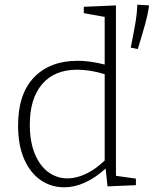

<svg xmlns="http://www.w3.org/2000/svg" viewBox="-20 -791 655 818"><path d="M254 7Q198 7 153.5 -23.5Q109 -54 83 -113Q57 -172 57 -256Q57 -391 125 -461.5Q193 -532 311 -532Q338 -532 366.5 -528Q395 -524 426 -516V-719L337 -735V-762L474 -768V-42L559 -30V-2L438 3L430 -73Q386 -33 341.5 -13Q297 7 254 7ZM268 -31Q305 -31 345.5 -50Q386 -69 426 -107V-475Q364 -494 309 -494Q212 -494 159.5 -432.5Q107 -371 107 -260Q107 -188 128 -136.5Q149 -85 185.5 -58Q222 -31 268 -31ZM567 -582 537 -588Q548 -642 556 -688Q564 -734 565 -771L615 -768Q611 -734 598 -687Q585 -640 567 -582Z"/></svg>

Font: Bitter Light
Style: Regular
Weight: 300
Designer: Sol Matas, and Bitter project Authors
Foundry: Sol Matas
Version: Version 2.001